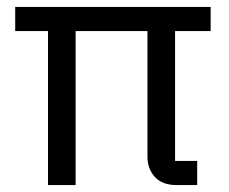

<svg xmlns="http://www.w3.org/2000/svg" viewBox="-20 -536 662 556"><path d="M487 -70H551V0H492Q450 0 428.5 -23.5Q407 -47 407 -82V-446H199V0H119V-446H24V-516H590V-446H487Z"/></svg>

Font: IBM Plex Sans Arabic
Style: Regular
Weight: 400
Designer: Mike Abbink, Paul van der Laan, Pieter van Rosmalen, Wael Morcos, Khajak Apelian
Foundry: Bold Monday
Version: Version 1.1